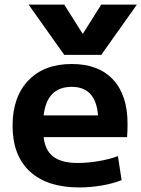

<svg xmlns="http://www.w3.org/2000/svg" viewBox="-20 -810 619 840"><path d="M35 -260Q35 -386 104 -458Q173 -530 294 -530Q411 -530 474.5 -462Q538 -394 538 -269Q538 -234 536 -210H171Q177 -152 213.5 -124.5Q250 -97 320 -97Q363 -97 411 -105Q459 -113 496 -127L512 -22Q475 -7 425.5 1.5Q376 10 326 10Q186 10 110.5 -60Q35 -130 35 -260ZM409 -305Q399 -430 294 -430Q185 -430 171 -305ZM261 -790 341 -663H343L423 -790H579L423 -570H261L105 -790Z"/></svg>

Font: Enso
Style: Bold
Weight: 700
Designer: Coji Morishita
Foundry: UNDERFOREST DESIGN
Version: Version 1.000